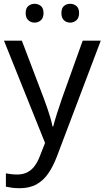

<svg xmlns="http://www.w3.org/2000/svg" viewBox="-20 -750 550 1010"><path d="M1 -536H95L211 -231Q221 -204 229.5 -179Q238 -154 245 -130.5Q252 -107 256 -85H260Q266 -110 279 -150.5Q292 -191 306 -232L415 -536H510L279 74Q260 124 234.5 161.5Q209 199 172.5 219.5Q136 240 84 240Q60 240 42 237.5Q24 235 11 232V162Q22 164 37.5 166Q53 168 70 168Q101 168 123.5 156.5Q146 145 162 123.5Q178 102 189 73L217 2ZM115 -681Q115 -707 129 -718.5Q143 -730 162 -730Q181 -730 195 -718.5Q209 -707 209 -681Q209 -656 195 -643.5Q181 -631 162 -631Q143 -631 129 -643.5Q115 -656 115 -681ZM303 -681Q303 -707 316.5 -718.5Q330 -730 349 -730Q368 -730 382 -718.5Q396 -707 396 -681Q396 -656 382 -643.5Q368 -631 349 -631Q330 -631 316.5 -643.5Q303 -656 303 -681Z"/></svg>

Font: Noto Sans Myanmar
Style: Regular
Weight: 400
Designer: Monotype Design Team
Foundry: Monotype Imaging Inc.
Version: Version 2.107